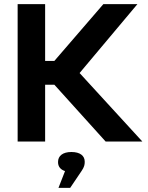

<svg xmlns="http://www.w3.org/2000/svg" viewBox="-20 -690 720 936"><path d="M66 -670V0H200V-277H245L495 0H674L368 -334L650 -670H484L245 -393H200V-670ZM263 101C263 122 275 137 297 144L265 226H322L378 143C391 124 393 112 393 100V98C393 69 370 51 328 51C286 51 263 70 263 99Z"/></svg>

Font: LT Wave Alt Bold
Style: Regular
Weight: 700
Designer: Daniel Lyons
Version: Version 2.5 (Glyphs App)